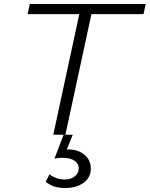

<svg xmlns="http://www.w3.org/2000/svg" viewBox="-20 -678 753 966"><path d="M702 -607H440L309 0H346L316 74H324Q374 74 406 101.5Q438 129 437 173Q436 216 400 242Q364 268 307 268Q246 268 210 236L229 199Q263 225 306 225Q338 225 357 208.5Q376 192 376 170Q377 146 355.5 131Q334 116 296 116Q273 116 254 120L300 0H248L379 -607H119L130 -658H713Z"/></svg>

Font: EauTestInfant Semilight
Style: Italic
Weight: 300
Italic angle: -12°
Designer: Christian Thalmann (Catharsis Fonts)
Version: Version 0.001;PS 000.001;hotconv 1.0.88;makeotf.lib2.5.64775